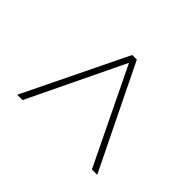

<svg xmlns="http://www.w3.org/2000/svg" viewBox="-107 -703 765 765"><g transform="rotate(-45 275.5 -320.5)"><path d="M57 -125V-95L493 -308V-334L57 -546V-516L462 -321Z"/></g></svg>

Font: Noto Sans Gurmukhi Thin
Style: Regular
Weight: 100
Designer: Jelle Bosma - Monotype Design Team
Foundry: Monotype Imaging Inc.
Version: Version 2.004